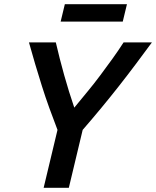

<svg xmlns="http://www.w3.org/2000/svg" viewBox="-20 -895 744 915"><path d="M188 0 254 -276Q234 -328 215 -380.5Q196 -433 179.5 -485.5Q163 -538 147.5 -590Q132 -642 118 -693H246Q264 -615 286 -536.5Q308 -458 334 -382Q365 -420 396.5 -458Q428 -496 457.5 -535.5Q487 -575 515.5 -614.5Q544 -654 569 -693H704Q665 -640 626 -588Q587 -536 546.5 -484.5Q506 -433 463 -381Q420 -329 374 -276L308 0ZM269 -792 289 -875H585L565 -792Z"/></svg>

Font: Ubuntu Sans SemiBold
Style: Italic
Weight: 600
Italic angle: -13.5°
Designer: Dalton Maag Ltd
Foundry: Dalton Maag Ltd
Version: Version 1.006